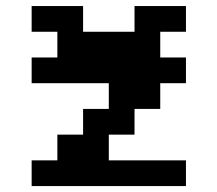

<svg xmlns="http://www.w3.org/2000/svg" viewBox="-20 -628 734 648"><path d="M520.8 -434H607.6V-347.2H520.8V-260.4H434V-173.6H347.2V-86.8H607.6V0H86.8V-86.8H173.6V-173.6H260.4V-260.4H347.2V-347.2H86.8V-434H173.6V-520.8H86.8V-607.6H260.4V-520.8H434V-607.6H607.6V-520.8H520.8Z"/></svg>

Font: 8-bit Operator+ 8
Style: Bold
Weight: 700
Designer: GrandChaos9000
Version: Version 1.3.0 - August 1, 2014